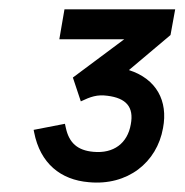

<svg xmlns="http://www.w3.org/2000/svg" viewBox="-20 -720 395 411"><path d="M170 -330C253 -322 316 -372 329 -446C340 -504 315 -551 256 -570L345 -645L355 -700H118L107 -636H246L136 -554L153 -503C174 -513 188 -518 210 -515C250 -510 267 -491 260 -454C253 -413 223 -391 180 -395C146 -398 128 -414 121 -446L119 -455L52 -442L53 -437C66 -370 110 -335 170 -330Z"/></svg>

Font: Fixel Display 20240404
Style: Italic
Weight: 400
Italic angle: -10°
Designer: AlfaBravo + MacPaw
Foundry: Kyrylo Tkachov, Marchela Mozhyna, Serhii Makarenko, Maria Weinstein, Zakhar Kryvoshyya
Version: Version 1.211;Glyphs 3.2 (3225)